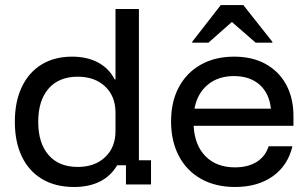

<svg xmlns="http://www.w3.org/2000/svg" viewBox="-20 -736 1230 766"><path d="M275.8 10Q200.8 10 147.9 -21.7Q95 -53.3 67.1 -111.7Q39.2 -170 39.2 -250Q39.2 -330 66.7 -388.3Q94.2 -446.7 145.4 -478.3Q196.7 -510 267.5 -510Q327.5 -510 371.2 -486.7Q415 -463.3 437.5 -419.2H440.8V-700H534.2V-96.7H582.5V0H482.5V-76.7H447.5Q422.5 -34.2 379.2 -12.1Q335.8 10 275.8 10ZM290 -70Q358.3 -70 399.6 -109.2Q440.8 -148.3 440.8 -213.3V-286.7Q440.8 -351.7 399.6 -390.8Q358.3 -430 290 -430Q215 -430 173.8 -382.5Q132.5 -335 132.5 -250Q132.5 -165 173.8 -117.5Q215 -70 290 -70Z M918.3 10Q840 10 782.5 -22.1Q725 -54.2 693.8 -113.3Q662.5 -172.5 662.5 -251.7Q662.5 -330.8 693.8 -388.8Q725 -446.7 781.7 -478.3Q838.3 -510 914.2 -510Q986.7 -510 1039.6 -480.8Q1092.5 -451.7 1121.7 -398.3Q1150.8 -345 1150.8 -271.7V-234.2H752.5Q756.7 -155.8 800.4 -112.1Q844.2 -68.3 917.5 -68.3Q968.3 -68.3 1003.3 -89.6Q1038.3 -110.8 1051.7 -152.5H1146.7Q1128.3 -75 1067.9 -32.5Q1007.5 10 918.3 10ZM755.8 -302.5H1060.8Q1054.2 -364.2 1015.4 -398.3Q976.7 -432.5 913.3 -432.5Q850.8 -432.5 809.2 -398.3Q767.5 -364.2 755.8 -302.5ZM746.7 -565.8V-569.2L860.8 -715.8H950.8L1066.7 -569.2V-565.8H1000L905 -648.3L811.7 -565.8Z"/></svg>

Font: Funnel Display Light
Style: Regular
Weight: 400
Version: Version 1.000